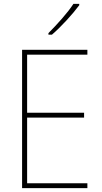

<svg xmlns="http://www.w3.org/2000/svg" viewBox="-20 -971 528 991"><path d="M431 0H94V-714H431V-689H120V-389H414V-364H120V-25H431ZM389 -944Q363 -909 323.5 -866Q284 -823 248 -792H230V-800Q264 -834 300 -875Q336 -916 359 -951H389Z"/></svg>

Font: Noto Sans SemiCondensed Thin
Style: Regular
Weight: 100
Width: 4
Designer: Monotype Design Team
Foundry: Monotype Imaging Inc.
Version: Version 2.013; ttfautohint (v1.8.4.7-5d5b)